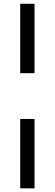

<svg xmlns="http://www.w3.org/2000/svg" viewBox="-20 -777 291 1024"><path d="M87.9 -142.6H164.1V227.5H87.9ZM87.9 -386.7V-756.8H164.1V-386.7Z"/></svg>

Font: GenEi M Gothic v2 Regular
Style: Regular
Weight: 400
Version: Version 2.0